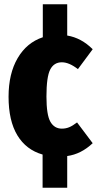

<svg xmlns="http://www.w3.org/2000/svg" viewBox="-20 -714 453 897"><path d="M413 -45Q359 6 294 15V163H179V8Q102 -14 61 -82Q20 -150 20 -262Q20 -370 62.5 -442.5Q105 -515 180 -540V-694H294V-548Q360 -537 413 -484L344 -391Q303 -423 269 -423Q232 -423 214.5 -389Q197 -355 197 -263Q197 -177 215.5 -145Q234 -113 269 -113Q287 -113 303 -119.5Q319 -126 340 -142Z"/></svg>

Font: Fira Sans Extra Condensed ExtraBold
Style: Regular
Weight: 800
Width: 1
Designer: Carrois Corporate & Edenspiekermann AG
Foundry: Carrois Corporate GbR & Edenspiekermann AG
Version: Version 4.203